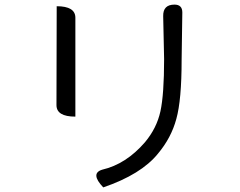

<svg xmlns="http://www.w3.org/2000/svg" viewBox="-20 -775 1040 833"><path d="M737 -755Q771 -755 771 -721L768 -516Q768 -341 745 -259Q723 -177 665 -108Q592 -18 428 38Q370 -23 424 -39Q527 -63 609 -158Q660 -219 676 -292Q692 -366 692 -519L688 -705Q687 -755 737 -755ZM226 -748Q307 -748 307 -698V-269Q225 -269 225 -319L226 -748Z"/></svg>

Font: Swei Half Moon CJK TC
Style: DemiLight
Weight: 350
Version: Version 2.125